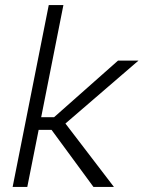

<svg xmlns="http://www.w3.org/2000/svg" viewBox="-20 -740 568 760"><path d="M173 -720H231L143 -276H194L447 -500H528L239 -251L431 0H350L184 -226H133L88 0H30Z"/></svg>

Font: Albert Sans Light
Style: Italic
Weight: 300
Italic angle: -11.25°
Designer: Andreas Rasmussen
Foundry: a.Foundry
Version: Version 1.025